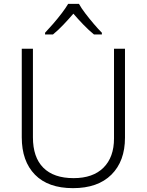

<svg xmlns="http://www.w3.org/2000/svg" viewBox="-20 -967 762 997"><path d="M629 -252Q629 -130 558.5 -60Q488 10 359 10Q230 10 161.5 -60Q93 -130 93 -254V-714H151V-254Q151 -150 205 -96Q259 -42 362 -42Q463 -42 517.5 -96.5Q572 -151 572 -248V-714H629ZM390 -947Q402 -925 423 -897.5Q444 -870 467 -843Q490 -816 509 -797V-788H468Q441 -810 413 -839Q385 -868 361 -896Q337 -868 309.5 -839Q282 -810 255 -788H214V-797Q233 -817 256 -843.5Q279 -870 300 -897.5Q321 -925 334 -947Z"/></svg>

Font: Noto Sans Light
Style: Regular
Weight: 300
Designer: Monotype Design Team
Foundry: Monotype Imaging Inc.
Version: Version 2.007